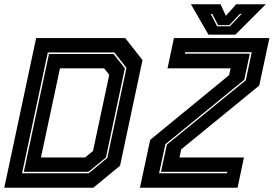

<svg xmlns="http://www.w3.org/2000/svg" viewBox="-32 -878 1280 898"><path d="M-12 0 137 -700H553.5L634.5 -597L529.5 -103L404.5 0ZM159.5 -141.5H366L403 -172L479 -528L455 -558.5H248.5ZM71 -67.5H382.5L470 -139.5L559.5 -560.5L503 -632.5H191.5ZM79.5 -74.5 197 -625.5H499L552 -558.5L463.5 -141.5L381.5 -74.5ZM712 -67.5H1029.5L1031 -74.5H721L748.5 -201.5L1117.5 -502.5L1145.5 -634H834L832.5 -627H1136.5L1110.5 -505L741.5 -203.5ZM622.5 0 670.5 -224 1039.5 -526.5 1046.5 -558.5H751.5L781.5 -700H1228L1180.5 -478L815.5 -179.5L807.5 -141.5H1109L1079 0ZM943 -716 861 -858H999.5L1024.5 -804L1072.5 -858H1211L1069 -716ZM983.5 -755H1043L1098 -813H1090L1040.5 -760.5H988L961 -813H953.5Z"/></svg>

Font: Tourney ExtraBold
Style: Italic
Weight: 800
Italic angle: -12°
Version: Version 1.015